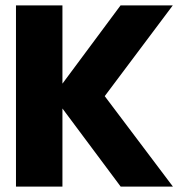

<svg xmlns="http://www.w3.org/2000/svg" viewBox="-20 -695 681 715"><path d="M39.5 0H212.5V-291L429.5 0H624L370 -337L623.5 -675H429L212.5 -383.5V-675H39.5Z"/></svg>

Font: Anybody
Style: Bold
Weight: 700
Designer: Tyler Finck
Foundry: Etcetera Type Company
Version: Version 1.110